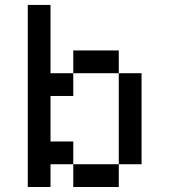

<svg xmlns="http://www.w3.org/2000/svg" viewBox="-20 -747 676 767"><path d="M90.9 -727.3V0H181.8V-90.9H272.7V-181.8H181.8V-363.6H272.7V-454.5H181.8V-727.3ZM272.7 -90.9V0H454.5V-90.9ZM454.5 -454.5V-90.9H545.5V-454.5ZM272.7 -545.5V-454.5H454.5V-545.5Z"/></svg>

Font: Departure Mono
Style: Regular
Weight: 400
Monospace: yes
Designer: Helena Zhang
Version: Version 1.500;Glyphs 3.3.1 (3343)